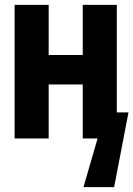

<svg xmlns="http://www.w3.org/2000/svg" viewBox="-20 -569 548 789"><path d="M40 0H180V-222H320V0H381L323 200H449L508 -107H460V-549H320V-343H180V-549H40Z"/></svg>

Font: Noto Sans Mono ExtraCondensed ExtraBold
Style: Regular
Weight: 800
Width: 2
Designer: Monotype Design Team
Foundry: Monotype Imaging Inc.
Version: Version 2.014